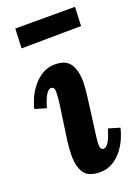

<svg xmlns="http://www.w3.org/2000/svg" viewBox="-141 -784 625 858"><g transform="rotate(-20 172.0 -355.5)"><path d="M156 -511Q208 -511 228.5 -479.5Q249 -448 249 -395Q249 -371 244 -330Q239 -289 233 -244Q227 -199 222 -162Q217 -125 217 -108Q217 -92 222 -87Q227 -82 232 -82Q244 -82 256 -99Q268 -116 281 -161L335 -145Q331 -124 319.5 -97Q308 -70 289 -45.5Q270 -21 243.5 -5Q217 11 183 11Q128 11 107.5 -19Q87 -49 87 -102Q87 -131 92 -171Q97 -211 103.5 -253Q110 -295 115 -331.5Q120 -368 120 -392Q120 -409 115 -413.5Q110 -418 104 -418Q93 -418 81 -401Q69 -384 56 -339L2 -355Q6 -376 18 -403Q30 -430 49.5 -454.5Q69 -479 95.5 -495Q122 -511 156 -511ZM41 -629 45 -722H329L325 -632Z"/></g></svg>

Font: Lora
Style: Italic
Weight: 400
Italic angle: -3°
Designer: Olga Karpushina, Alexei Vanyashin (Cyrillic)
Foundry: Cyreal
Version: Version 3.008